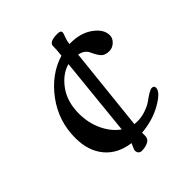

<svg xmlns="http://www.w3.org/2000/svg" viewBox="-161 -584 739 739"><g transform="rotate(-45 208.0 -214.5)"><path d="M285.2 -427.7Q338.9 -427.7 375.2 -401.1Q411.6 -374.5 411.6 -341.8Q411.6 -325.2 397.7 -312.5Q383.8 -299.8 367.7 -299.8Q345.2 -299.8 334.5 -310.3Q323.7 -320.8 312 -346.7Q302.2 -369.6 272.5 -375.5L236.3 -33.2Q247.1 -32.2 252.4 -32.2Q275.9 -32.2 298.6 -40.3Q321.3 -48.3 335 -58.3Q348.6 -68.4 361.8 -76.4Q375 -84.5 381.8 -84.5Q394.5 -84.5 394.5 -73.2Q394.5 -50.3 345.7 -22.2Q296.9 5.9 233.9 11.2V27.8Q233.9 44.9 218.8 52.5Q203.6 60.1 184.1 60.1Q175.8 60.1 170.7 54.9Q165.5 49.8 165.5 41.5Q165.5 37.1 167 33.4Q168.5 29.8 171.4 23.4Q174.3 17.1 176.8 10.7Q110.4 2 74 -42.2Q37.6 -86.4 37.6 -155.8Q37.6 -248.5 92 -321.5Q146.5 -394.5 224.1 -418Q227.5 -451.2 227.5 -467.3Q227.5 -488.8 272.5 -488.8Q291 -488.8 291 -478Q291 -473.6 285.2 -459Q279.3 -444.3 277.8 -429.7V-427.7ZM113.8 -211.9Q113.8 -161.6 134 -118.9Q154.3 -76.2 187.5 -53.2L220.2 -376Q178.2 -364.7 146 -321.3Q113.8 -277.8 113.8 -211.9Z"/></g></svg>

Font: Cooper*
Style: Italic
Weight: 400
Italic angle: -7°
Designer: Owen Earl
Foundry: indestructible type*
Version: Version 0.001